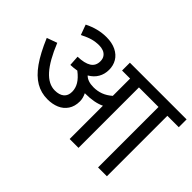

<svg xmlns="http://www.w3.org/2000/svg" viewBox="-100 -935 1237 1237"><g transform="rotate(45 519.0 -316.0)"><path d="M146 -594.2Q221.2 -632.3 298.3 -632.3Q349.1 -632.3 385.7 -614.3Q422.4 -596.2 440.7 -565.2Q459 -534.2 459 -495.1Q459 -455.6 440.9 -424.1Q422.9 -392.6 386.7 -371.6Q413.1 -344.2 467.3 -344.2Q502.4 -344.2 533.4 -355.7Q564.5 -367.2 594.2 -393.1V-550.8H521V-622.1H1037.6V-550.8H933.6V0H853V-550.8H674.8V0H594.2V-303.2Q541.5 -277.8 459 -277.8H454.6Q469.7 -247.1 469.7 -218.3Q469.7 -172.4 448.5 -140.9Q427.2 -109.4 391.8 -94.5Q356.4 -79.6 312 -79.6Q253.4 -79.6 205.1 -107.9Q156.7 -136.2 114 -196.5Q71.3 -256.8 29.3 -356.4L99.6 -381.8Q147 -265.1 197.3 -209.2Q247.6 -153.3 305.2 -153.3Q345.7 -153.3 368.2 -171.9Q390.6 -190.4 390.6 -226.6Q390.6 -258.8 373 -288.1Q355.5 -317.4 317.4 -346.7Q291 -341.8 259.8 -340.8L255.4 -411.1Q316.9 -412.6 348.6 -432.6Q380.4 -452.6 380.4 -494.1Q380.4 -517.6 369.4 -532.7Q358.4 -547.9 340.8 -554.7Q323.2 -561.5 302.2 -561.5Q270.5 -561.5 241.7 -553.7Q212.9 -545.9 171.4 -524.9Z"/></g></svg>

Font: Noto Sans Devanagari UI
Style: Regular
Weight: 400
Designer: Monotype Design Team
Foundry: Monotype Imaging Inc.
Version: Version 1.06